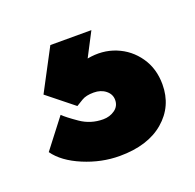

<svg xmlns="http://www.w3.org/2000/svg" viewBox="-61 -76 384 378"><g transform="rotate(-20 131.0 113.0)"><path d="M132 239Q94 239 57 223.5Q20 208 3 184L50 123Q58 131 79 145.5Q100 160 126 160Q140 160 150.5 152.5Q161 145 161 132Q161 120 151 112Q141 104 126 104Q110 104 101 109.5Q92 115 87 118L32 74L78 -13H164L138 37Q170 31 197.5 42Q225 53 242 77.5Q259 102 259 135Q259 181 225 210Q191 239 132 239Z"/></g></svg>

Font: Inclusive Sans
Style: Regular
Weight: 400
Designer: Olivia King
Foundry: Olivia King
Version: Version 2.004